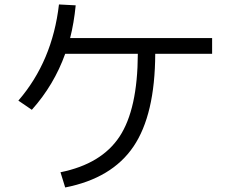

<svg xmlns="http://www.w3.org/2000/svg" viewBox="-20 -807 1040 857"><path d="M926.8 -637.2V-566.9H672.9Q671.9 -294.9 575.9 -153.1Q480 -11.2 271 29.8L250 -38.1Q433.1 -75.2 513.7 -197.5Q594.2 -319.8 595.2 -566.9H271Q221.2 -427.7 122.1 -316.9L62 -357.9Q213.9 -533.7 243.2 -787.1L317.9 -783.2Q310.1 -704.1 293 -637.2Z"/></svg>

Font: WebKoruri
Style: Regular
Weight: 400
Foundry: lindwurm / mohemohe
Version: Version 1.00